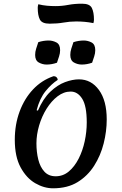

<svg xmlns="http://www.w3.org/2000/svg" viewBox="-20 -1003 657 1038"><path d="M267 15Q218 15 170.5 -12.5Q123 -40 91.5 -98Q60 -156 60 -247Q60 -330 86 -400Q112 -470 158.5 -519.5Q205 -569 269 -591Q280 -591 286 -585Q292 -579 292 -571Q259 -550 227 -511Q195 -472 178 -407L185 -405Q213 -470 252 -507Q291 -544 331.5 -559Q372 -574 407 -574Q473 -574 515 -516.5Q557 -459 557 -357Q557 -293 540.5 -227.5Q524 -162 489 -107Q454 -52 399.5 -18.5Q345 15 267 15ZM281 -50Q321 -50 352 -76Q383 -102 405 -145Q427 -188 438 -239.5Q449 -291 449 -341Q449 -430 424.5 -469Q400 -508 362 -508Q325 -508 291.5 -482.5Q258 -457 232 -415.5Q206 -374 191.5 -324.5Q177 -275 177 -228Q177 -181 187 -140.5Q197 -100 220 -75Q243 -50 281 -50ZM288 -664Q260 -654 232 -654Q210 -654 190 -665Q170 -676 170 -706Q170 -723 175.5 -740Q181 -757 187 -775Q215 -784 243 -784Q265 -784 285 -773.5Q305 -763 305 -732Q305 -715 299.5 -698.5Q294 -682 288 -664ZM478 -664Q450 -654 422 -654Q400 -654 380 -665Q360 -676 360 -706Q360 -723 365.5 -740Q371 -757 377 -775Q405 -784 433 -784Q455 -784 475 -773.5Q495 -763 495 -732Q495 -715 489.5 -698.5Q484 -682 478 -664ZM248 -875Q207 -875 195.5 -897.5Q184 -920 184 -961Q184 -969 187 -980Q212 -974 234.5 -972Q257 -970 280 -970Q315 -970 348.5 -976.5Q382 -983 424 -983Q465 -983 476.5 -960Q488 -937 488 -897Q488 -889 485 -878Q460 -883 437.5 -885Q415 -887 392 -887Q357 -887 323.5 -881Q290 -875 248 -875Z"/></svg>

Font: Merienda Medium
Style: Regular
Weight: 500
Designer: Eduardo Rodriguez Tunni
Foundry: Eduardo Rodriguez Tunni
Version: Version 2.001; ttfautohint (v1.8.4.7-5d5b)